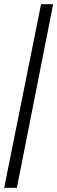

<svg xmlns="http://www.w3.org/2000/svg" viewBox="-20 -780 275 921"><path d="M0 121 177 -760H235L61 121Z"/></svg>

Font: Noto Serif Ethiopic ExtraCondensed
Style: Bold
Weight: 700
Width: 2
Designer: Monotype Design Team
Foundry: Monotype Imaging Inc.
Version: Version 2.102; ttfautohint (v1.8.4.7-5d5b)